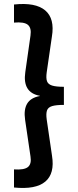

<svg xmlns="http://www.w3.org/2000/svg" viewBox="-20 -825 390 960"><path d="M50 112.5V22Q101 25.5 119.8 10Q138.5 -5.5 132.5 -42.5L105.5 -226Q98 -277 115.8 -306.8Q133.5 -336.5 179.5 -345V-346Q135 -354 117 -383.8Q99 -413.5 106.5 -464.5L132.5 -647.5Q138 -685.5 119.2 -701Q100.5 -716.5 50 -712V-802.5Q157.5 -814 206 -773Q254.5 -732 239.5 -642L213.5 -463Q209.5 -434.5 215 -419Q220.5 -403.5 240.5 -397.2Q260.5 -391 299.5 -391V-300.5Q260.5 -300.5 240.5 -294.5Q220.5 -288.5 215 -272.8Q209.5 -257 213.5 -228L240 -46.5Q254.5 42.5 206.5 83Q158.5 123.5 50 112.5Z"/></svg>

Font: Geologica Cursive Medium
Style: Regular
Weight: 500
Designer: Sindre Bremnes, Frode Helland
Foundry: Monokrom Skriftforlag AS
Version: Version 1.010;gftools[0.9.28]